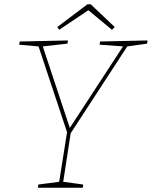

<svg xmlns="http://www.w3.org/2000/svg" viewBox="-20 -882 713 902"><path d="M671 -677 578 -664 312 -256 277 -28 371 -15 369 0H158L160 -15L258 -28L295 -261L161 -664L70 -672L73 -687L299 -692L297 -677L181 -664L308 -281L558 -664L448 -672L450 -687L673 -692ZM406 -862 519 -755 506 -742 395 -834 258 -742 249 -755 391 -862Z"/></svg>

Font: Bitter Pro Thin
Style: Italic
Weight: 250
Italic angle: -9°
Designer: Sol Matas, and Bitter project Authors
Foundry: Sol Matas
Version: Version 1.010